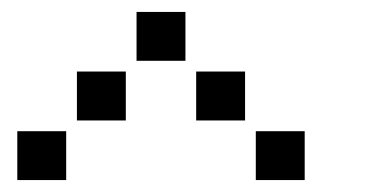

<svg xmlns="http://www.w3.org/2000/svg" viewBox="-20 -711 640 322"><path d="M210 -691Q209 -691 209 -691Q209 -691 209 -690V-610Q209 -609 209 -609Q209 -609 210 -609H290Q291 -609 291 -609Q291 -609 291 -610V-690Q291 -691 291 -691Q291 -691 290 -691ZM110 -591Q109 -591 109 -591Q109 -591 109 -590V-510Q109 -509 109 -509Q109 -509 110 -509H190Q191 -509 191 -509Q191 -509 191 -510V-590Q191 -591 191 -591Q191 -591 190 -591ZM310 -591Q309 -591 309 -591Q309 -591 309 -590V-510Q309 -509 309 -509Q309 -509 310 -509H390Q391 -509 391 -509Q391 -509 391 -510V-590Q391 -591 391 -591Q391 -591 390 -591ZM10 -491Q9 -491 9 -491Q9 -491 9 -490V-410Q9 -409 9 -409Q9 -409 10 -409H90Q91 -409 91 -409Q91 -409 91 -410V-490Q91 -491 91 -491Q91 -491 90 -491ZM410 -491Q409 -491 409 -491Q409 -491 409 -490V-410Q409 -409 409 -409Q409 -409 410 -409H490Q491 -409 491 -409Q491 -409 491 -410V-490Q491 -491 491 -491Q491 -491 490 -491Z"/></svg>

Font: Doto Black ExtraBold
Style: Regular
Weight: 800
Monospace: yes
Version: Version 1.000